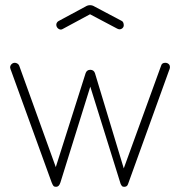

<svg xmlns="http://www.w3.org/2000/svg" viewBox="-20 -714 694 740"><path d="M196 6Q189 6 186 2.5Q183 -1 179 -11L23 -441Q22 -443 20.5 -447.5Q19 -452 19 -454Q19 -459 21.5 -463Q24 -467 28 -469.5Q32 -472 37 -472Q42 -472 47 -469Q52 -466 54 -461L195 -70L310 -432Q312 -438 316.5 -441.5Q321 -445 328 -445Q335 -445 339.5 -441.5Q344 -438 346 -432L457 -65L601 -461Q604 -472 617 -472Q622 -472 626 -470Q630 -468 632.5 -464.5Q635 -461 635 -455Q635 -452 633.5 -447.5Q632 -443 631 -441L474 -6Q472 1 468 3.5Q464 6 459 6Q453 6 450.5 3.5Q448 1 445 -5L328 -380L213 -11Q210 -2 206 2Q202 6 196 6ZM215 -600Q208 -600 202.5 -605.5Q197 -611 197 -619Q197 -623 199.5 -627Q202 -631 206 -633L310 -689Q318 -694 327 -694Q336 -694 344 -689L448 -634Q453 -632 455 -627Q457 -622 457 -617Q457 -610 452 -605.5Q447 -601 440 -601Q438 -601 435.5 -602Q433 -603 431 -604L327 -659L223 -603Q221 -602 219 -601Q217 -600 215 -600Z"/></svg>

Font: Dosis ExtraLight ExtraLight
Style: Regular
Weight: 250
Version: Version 3.001; ttfautohint (v1.8.2)